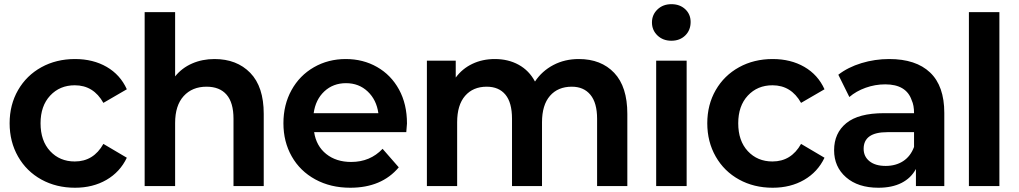

<svg xmlns="http://www.w3.org/2000/svg" viewBox="-20 -882 4829 910"><path d="M25.6 -297.8Q25.6 -385.6 65.6 -455Q105.6 -524.4 176.1 -563.3Q246.7 -602.2 335.6 -602.2Q421.1 -602.2 485.6 -565Q550 -527.8 581.1 -458.9L470 -394.4Q423.3 -477.8 334.4 -477.8Q263.3 -477.8 217.8 -428.9Q172.2 -380 172.2 -297.8Q172.2 -214.4 217.8 -165.6Q263.3 -116.7 334.4 -116.7Q423.3 -116.7 470 -200L581.1 -134.4Q548.9 -66.7 484.4 -29.4Q420 7.8 335.6 7.8Q246.7 7.8 176.1 -31.1Q105.6 -70 65.6 -140Q25.6 -210 25.6 -297.8Z M1230 -342.2V0H1086.7V-318.9Q1086.7 -395.6 1053.9 -433.3Q1021.1 -471.1 958.9 -471.1Q891.1 -471.1 850.6 -426.7Q810 -382.2 810 -298.9V0H665.6V-824.4H810V-520Q842.2 -560 890.6 -581.1Q938.9 -602.2 996.7 -602.2Q1102.2 -602.2 1166.1 -536.7Q1230 -471.1 1230 -342.2Z M1905.6 -255.6H1468.9Q1478.9 -190 1526.1 -152.2Q1573.3 -114.4 1644.4 -114.4Q1734.4 -114.4 1793.3 -176.7L1870 -88.9Q1788.9 7.8 1640 7.8Q1546.7 7.8 1474.4 -31.7Q1402.2 -71.1 1362.8 -140.6Q1323.3 -210 1323.3 -297.8Q1323.3 -385.6 1361.7 -455Q1400 -524.4 1467.8 -563.3Q1535.6 -602.2 1618.9 -602.2Q1701.1 -602.2 1767.2 -564.4Q1833.3 -526.7 1871.1 -457.8Q1908.9 -388.9 1908.9 -296.7Q1908.9 -292.2 1905.6 -255.6ZM1466.7 -345.6H1773.3Q1764.4 -408.9 1722.8 -448.3Q1681.1 -487.8 1620 -487.8Q1558.9 -487.8 1517.2 -448.9Q1475.6 -410 1466.7 -345.6Z M2953.3 -342.2V0H2810V-318.9Q2810 -394.4 2778.3 -432.8Q2746.7 -471.1 2690 -471.1Q2624.4 -471.1 2586.7 -427.8Q2548.9 -384.4 2548.9 -302.2V0H2406.7V-318.9Q2406.7 -395.6 2375.6 -433.3Q2344.4 -471.1 2286.7 -471.1Q2222.2 -471.1 2184.4 -427.8Q2146.7 -384.4 2146.7 -302.2V0H2003.3V-594.4H2140V-514.4Q2171.1 -556.7 2218.9 -579.4Q2266.7 -602.2 2325.6 -602.2Q2388.9 -602.2 2438.3 -575Q2487.8 -547.8 2515.6 -495.6Q2548.9 -545.6 2602.8 -573.9Q2656.7 -602.2 2723.3 -602.2Q2828.9 -602.2 2891.1 -536.7Q2953.3 -471.1 2953.3 -342.2Z M3070 -775.6Q3070 -812.2 3096.1 -837.2Q3122.2 -862.2 3162.2 -862.2Q3202.2 -862.2 3227.8 -838.3Q3253.3 -814.4 3253.3 -777.8Q3253.3 -738.9 3227.8 -713.9Q3202.2 -688.9 3162.2 -688.9Q3122.2 -688.9 3096.1 -713.9Q3070 -738.9 3070 -775.6ZM3234.4 -594.4V0H3090V-594.4Z M3332.2 -297.8Q3332.2 -385.6 3372.2 -455Q3412.2 -524.4 3482.8 -563.3Q3553.3 -602.2 3642.2 -602.2Q3727.8 -602.2 3792.2 -565Q3856.7 -527.8 3887.8 -458.9L3776.7 -394.4Q3730 -477.8 3641.1 -477.8Q3570 -477.8 3524.4 -428.9Q3478.9 -380 3478.9 -297.8Q3478.9 -214.4 3524.4 -165.6Q3570 -116.7 3641.1 -116.7Q3730 -116.7 3776.7 -200L3887.8 -134.4Q3855.6 -66.7 3791.1 -29.4Q3726.7 7.8 3642.2 7.8Q3553.3 7.8 3482.8 -31.1Q3412.2 -70 3372.2 -140Q3332.2 -210 3332.2 -297.8Z M4455.6 -346.7V0H4321.1V-81.1Q4297.8 -37.8 4252.8 -15Q4207.8 7.8 4143.3 7.8Q4046.7 7.8 3990 -41.7Q3933.3 -91.1 3933.3 -170Q3933.3 -251.1 3991.1 -298.3Q4048.9 -345.6 4170 -345.6H4312.2Q4312.2 -383.3 4301.1 -406.7Q4275.6 -482.2 4175.6 -482.2Q4127.8 -482.2 4082.8 -466.1Q4037.8 -450 4005.6 -422.2L3953.3 -527.8Q3998.9 -563.3 4062.8 -582.8Q4126.7 -602.2 4194.4 -602.2Q4321.1 -602.2 4388.3 -538.3Q4455.6 -474.4 4455.6 -346.7ZM4312.2 -185.6V-255.6H4185.6Q4073.3 -255.6 4073.3 -176.7Q4073.3 -140 4101.1 -117.8Q4128.9 -95.6 4177.8 -95.6Q4225.6 -95.6 4260.6 -118.3Q4295.6 -141.1 4312.2 -185.6Z M4716.7 -824.4V0H4572.2V-824.4Z"/></svg>

Font: Paperlogy 7 Bold
Style: Regular
Weight: 700
Designer: redesigned by Lee Juim, glyphs from Gmarket Sans & Montserrat
Foundry: PT&
Version: Version 1.001